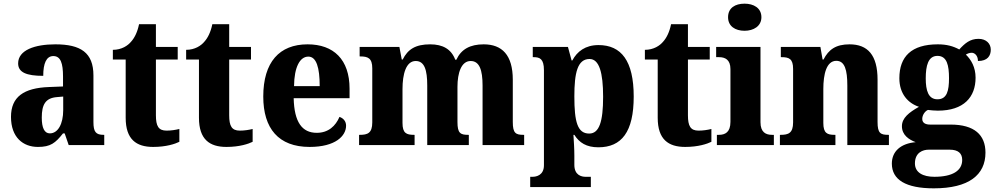

<svg xmlns="http://www.w3.org/2000/svg" viewBox="-20 -792 5428 1048"><path d="M187 10C256 10 282 -11 324 -64H333L355 0H549V-56H546C503 -56 490 -72 490 -126V-380C490 -505 420 -550 282 -550C171 -550 79 -519 79 -446C79 -397 124 -378 216 -378C216 -446 233 -486 271 -486C311 -486 324 -447 324 -374V-320L248 -317C109 -312 40 -263 40 -154C40 -42 106 10 187 10ZM252 -64C222 -64 208 -95 208 -150C208 -221 228 -257 291 -262L325 -265V-191C325 -115 296 -64 252 -64Z M816 10C888 10 937 -7 959 -18V-88C939 -83 914 -79 889 -79C845 -79 831 -104 831 -163V-467H950V-536H831V-660H739C730 -616 714 -585 696 -565C678 -543 644 -520 596 -520V-467H666V-149C666 -31 724 10 816 10Z M1216 10C1288 10 1337 -7 1359 -18V-88C1339 -83 1314 -79 1289 -79C1245 -79 1231 -104 1231 -163V-467H1350V-536H1231V-660H1139C1130 -616 1114 -585 1096 -565C1078 -543 1044 -520 996 -520V-467H1066V-149C1066 -31 1124 10 1216 10Z M1670 10C1811 10 1869 -50 1869 -106C1869 -130 1854 -147 1833 -154C1812 -105 1773 -67 1709 -67C1629 -67 1586 -125 1583 -256H1888V-308C1888 -467 1801 -550 1659 -550C1505 -550 1417 -453 1417 -265C1417 -91 1500 10 1670 10ZM1725 -322H1585C1586 -426 1617 -483 1663 -483C1707 -483 1725 -423 1725 -322Z M1940 0H2243V-56H2240C2198 -56 2177 -65 2177 -121V-306C2177 -387 2196 -459 2249 -459C2297 -459 2312 -410 2312 -325V0H2539V-56H2535C2493 -56 2477 -65 2477 -126V-318C2477 -394 2498 -459 2549 -459C2597 -459 2614 -410 2614 -325V0H2841V-56H2837C2795 -56 2779 -65 2779 -126V-357C2779 -492 2720 -550 2620 -550C2546 -550 2497 -523 2471 -466H2465C2443 -524 2397 -550 2328 -550C2248 -550 2206 -523 2178 -467H2173L2160 -536H1943V-484H1946C1988 -484 2012 -475 2012 -419V-124C2012 -65 1986 -56 1944 -56H1940Z M2874 229H3205V173H3176C3155 173 3115 165 3115 108V58C3115 20 3112 -25 3110 -56H3115C3142 -13 3181 12 3246 12C3373 12 3439 -72 3439 -265C3439 -460 3371 -546 3247 -546C3175 -546 3130 -511 3104 -462H3100L3080 -536H2888V-480H2893C2926 -480 2949 -471 2949 -409V110C2949 165 2907 173 2887 173H2874ZM3196 -63C3132 -63 3115 -127 3115 -266C3115 -394 3132 -470 3198 -470C3251 -470 3272 -395 3272 -264C3272 -128 3251 -63 3196 -63Z M3720 10C3792 10 3841 -7 3863 -18V-88C3843 -83 3818 -79 3793 -79C3749 -79 3735 -104 3735 -163V-467H3854V-536H3735V-660H3643C3634 -616 3618 -585 3600 -565C3582 -543 3548 -520 3500 -520V-467H3570V-149C3570 -31 3628 10 3720 10Z M4044 -624C4093 -624 4136 -649 4136 -698C4136 -749 4093 -772 4044 -772C3993 -772 3954 -749 3954 -698C3954 -649 3993 -624 4044 -624ZM3893 0H4204V-56H4194C4161 -56 4131 -69 4131 -125V-536H3889V-480H3905C3937 -480 3967 -467 3967 -415V-127C3967 -70 3938 -56 3904 -56H3893Z M4237 0H4540V-56H4536C4495 -56 4474 -65 4474 -121V-306C4474 -387 4491 -460 4545 -460C4591 -460 4605 -410 4605 -325V0H4832V-56H4828C4786 -56 4770 -65 4770 -126V-357C4770 -492 4716 -550 4617 -550C4543 -550 4503 -522 4475 -467H4470L4458 -536H4242V-480H4246C4287 -480 4309 -471 4309 -416V-124C4309 -65 4283 -56 4241 -56H4237Z M5077 236C5268 236 5359 163 5359 41C5359 -56 5298 -112 5169 -112H5057C5033 -112 5014 -120 5014 -143C5014 -165 5030 -186 5045 -192C5056 -190 5086 -188 5099 -188C5241 -188 5305 -262 5305 -368C5305 -425 5281 -466 5252 -494C5260 -499 5271 -504 5284 -504C5298 -504 5318 -491 5318 -459C5371 -459 5388 -488 5388 -521C5388 -553 5364 -580 5321 -580C5275 -580 5247 -556 5216 -522C5183 -540 5147 -550 5099 -550C4955 -550 4889 -483 4889 -365C4889 -280 4936 -229 4996 -209C4941 -178 4903 -148 4903 -103C4903 -55 4941 -30 4978 -16C4898 -9 4848 33 4848 101C4848 189 4924 236 5077 236ZM5097 -250C5047 -250 5033 -298 5033 -364C5033 -433 5046 -487 5097 -487C5149 -487 5160 -435 5160 -365C5160 -297 5149 -250 5097 -250ZM5080 173C5018 173 4974 150 4974 100C4974 40 5018 25 5049 25H5164C5210 25 5232 45 5232 81C5232 140 5179 173 5080 173Z"/></svg>

Font: Noto Serif Tamil SemiCondensed ExtraBold
Style: Italic
Weight: 800
Width: 4
Italic angle: -12°
Designer: Indian Type Foundry, Tom Grace, and the Monotype Design Team
Foundry: Monotype Imaging Inc.
Version: Version 2.003